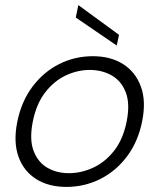

<svg xmlns="http://www.w3.org/2000/svg" viewBox="-20 -728 627 755"><path d="M241 7Q171 7 122 -24Q73 -55 52.5 -112.5Q32 -170 48 -249Q64 -329 107.5 -387Q151 -445 212.5 -476Q274 -507 345 -507Q415 -507 464 -476Q513 -445 534 -387.5Q555 -330 539 -251Q523 -171 479.5 -113Q436 -55 374 -24Q312 7 241 7ZM251 -47Q299 -47 346 -68.5Q393 -90 428.5 -135Q464 -180 478 -250Q492 -320 474.5 -365Q457 -410 419 -431.5Q381 -453 333 -453Q285 -453 239 -431.5Q193 -410 158 -365Q123 -320 109 -250Q95 -180 112 -135Q129 -90 166 -68.5Q203 -47 251 -47ZM288 -708 448 -591 439 -549 278 -659Z"/></svg>

Font: Albert Sans Light
Style: Italic
Weight: 300
Italic angle: -11.25°
Designer: Andreas Rasmussen
Foundry: a.Foundry
Version: Version 1.025